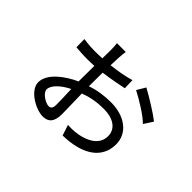

<svg xmlns="http://www.w3.org/2000/svg" viewBox="-120 -907 1240 1240"><g transform="rotate(45 500.0 -287.0)"><path d="M423 -299V-304C423 -340 424 -383 424 -424C496 -433 561 -447 596 -454L594 -526C546 -511 487 -501 426 -494C427 -527 428 -551 429 -567C430 -582 432 -611 435 -624H354C357 -612 358 -583 358 -567C358 -552 357 -524 357 -488C334 -487 313 -486 292 -486C269 -486 235 -487 187 -494L188 -420C236 -416 260 -415 292 -415C312 -415 334 -416 355 -417C355 -377 354 -336 354 -301V-274C271 -237 173 -166 173 -86C173 -13 285 50 350 50C399 50 428 23 428 -49C428 -86 425 -162 424 -234C475 -253 528 -264 597 -264C675 -264 739 -230 739 -158C739 -58 616 -26 535 -26C524 -26 515 -26 504 -27L528 46C549 45 584 44 619 37C752 12 813 -62 813 -158C813 -262 722 -327 598 -327C535 -327 477 -318 423 -299ZM691 -556 656 -497C706 -472 807 -411 842 -373L882 -435C842 -467 747 -526 691 -556ZM330 -24C302 -24 244 -59 244 -92C244 -132 296 -177 355 -206C358 -146 359 -92 359 -63C359 -40 351 -24 330 -24Z"/></g></svg>

Font: Spoqa Han Sans Neo
Style: Regular
Weight: 400
Designer: [Spoqa Han Sans Neo] Dong-huui Kim ___ Younghwa Kang ___ Yujin Lee ___ [Noto Sans] Ryoko NISHIZUKA ____ (kana & ideograp
Foundry: Spoqa (http://www.spoqa-han-sans.com)
Version: Version 1.100;hotconv 1.0.109;makeotfexe 2.5.65596